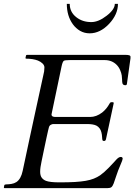

<svg xmlns="http://www.w3.org/2000/svg" viewBox="-20 -972 704 992"><path d="M613.8 -151.9Q613.8 -146 601.6 -118.2Q589.4 -90.3 581.1 -64.5Q572.8 -38.6 567.4 -24.4Q562 -10.3 555.7 -5.1Q549.3 0 535.6 0H3.4Q0 0 0 -3.9L2.4 -15.6Q4.4 -19.5 14.4 -19.5Q24.4 -19.5 38.8 -21.7Q53.2 -23.9 64.5 -31.2Q88.4 -46.9 97.2 -89.4Q118.2 -187.5 134 -262Q149.9 -336.4 161.9 -391.1Q173.8 -445.8 181.9 -482.9Q189.9 -520 195.3 -544.4Q200.7 -568.8 203.6 -582.3Q206.5 -595.7 208 -603Q209.5 -613.3 209.5 -623.8Q209.5 -634.3 200 -643.8Q190.4 -653.3 175.8 -659.2Q150.4 -668.9 114.7 -668.9Q111.8 -668.9 111.8 -672.9L114.3 -684.6Q115.2 -688.5 119.1 -688.5H629.9Q641.1 -688.5 647.7 -686.3Q654.3 -684.1 654.3 -678.5Q654.3 -672.9 654.1 -669.9Q653.8 -667 651.9 -654.8Q649.9 -641.6 635.7 -538.6Q634.8 -531.7 627.9 -531.7Q614.3 -531.7 612.3 -543Q610.8 -550.3 610.8 -559.8Q610.8 -569.3 609.1 -581.8Q607.4 -594.2 600.6 -610.1Q593.8 -626 582.5 -637.2Q558.1 -661.6 520.5 -661.6H341.3Q314.5 -661.6 309.6 -657.7Q303.2 -652.8 298.3 -629.9L247.1 -385.7Q246.1 -381.8 246.1 -379.9Q246.1 -367.7 266.6 -367.7H445.8Q477.5 -367.7 507.8 -390.6Q530.8 -408.7 546.4 -437.5Q549.8 -443.8 554.7 -443.8H563Q567.4 -443.8 567.4 -440.4Q567.4 -437 567.1 -437Q566.9 -437 566.9 -436L527.8 -253.9Q525.9 -243.7 518.1 -243.7Q512.7 -243.7 511 -245.4Q509.3 -247.1 508.3 -253.4Q507.3 -259.8 507.1 -268.1Q506.8 -276.4 503.9 -288.3Q501 -300.3 494.4 -309.1Q487.8 -317.9 478.5 -322.8Q461.9 -331.1 430.7 -331.1H254.4Q250.5 -331.1 243.2 -327.6Q235.8 -324.2 232.9 -314.9Q230 -305.7 228.3 -296.6Q226.6 -287.6 220.7 -262.2Q214.8 -236.8 207.5 -199.7Q200.2 -162.6 194.8 -138.7Q187.5 -105.5 187.5 -85.2Q187.5 -64.9 195.6 -54Q203.6 -43 217.8 -37.6Q238.3 -29.8 286.6 -29.8Q335 -29.8 366.9 -31.7Q398.9 -33.7 422.9 -37.8Q446.8 -42 464.6 -49.1Q482.4 -56.2 497.6 -66.4Q518.1 -81.1 541.5 -105Q564.9 -128.9 570.3 -135.5Q575.7 -142.1 581.1 -147.5Q593.8 -161.1 603.8 -161.1Q613.8 -161.1 613.8 -151.9ZM443.4 -799.8Q416 -799.8 394 -812.5Q372.1 -825.2 356.4 -846.7Q325.2 -890.1 325.2 -952.1H340.3Q340.3 -909.7 374 -883.3Q405.8 -857.9 451.7 -857.9Q488.8 -857.9 530.8 -890.6Q573.2 -923.3 573.2 -952.1H589.4Q589.4 -897.5 543.5 -848.6Q497.1 -799.8 443.4 -799.8Z"/></svg>

Font: Cardo-Italic
Style: Italic
Weight: 400
Italic angle: -12°
Designer: David J. Perry
Foundry: David J. Perry
Version: Version 0.991